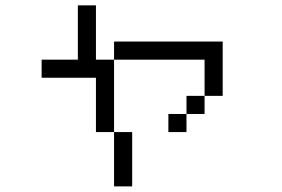

<svg xmlns="http://www.w3.org/2000/svg" viewBox="-20 -753 1040 707"><path d="M600 -266.7V-333.3H666.7V-266.7ZM666.7 -333.3V-400H733.3V-333.3ZM133.3 -466.7V-533.3H266.7V-733.3H333.3V-533.3H400V-266.7H333.3V-466.7ZM733.3 -400V-533.3H400V-600H800V-400ZM400 -66.7V-266.7H466.7V-66.7Z"/></svg>

Font: Galmuri14 Regular
Style: Regular
Weight: 400
Designer: Lee Minseo (quiple)
Version: Version 2.399;hotconv 1.1.1;makeotfexe 2.6.0 DEVELOPMENT